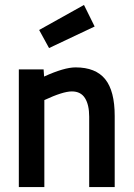

<svg xmlns="http://www.w3.org/2000/svg" viewBox="-20 -755 540 775"><path d="M156 -475 158 -446Q239 -483 285 -483Q366 -483 404.5 -435.5Q443 -388 443 -287V0H340V-284Q340 -332 323 -359Q306 -386 270 -386Q234 -386 159 -351V0H56V-475ZM138 -634 319 -735 362 -648 178 -561Z"/></svg>

Font: Lekton
Style: Bold
Weight: 700
Designer: Paolo Mazzetti, Luciano Perondi, Raffaele Flato, Elena Papassissa, Emilio Macchia, Michela Povoleri, Tobias Seemiller, R
Version: Version 34.000